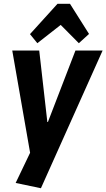

<svg xmlns="http://www.w3.org/2000/svg" viewBox="-20 -808 564 1018"><path d="M63 162 164 -49 144 27 45 -540H188L231 -161H234L380 -540H524L197 190ZM139 -627 285 -788H351L452 -628L398 -579L266 -712H348L178 -579Z"/></svg>

Font: Pathway Extreme Condensed
Style: Bold Italic
Weight: 700
Width: 3
Italic angle: -8°
Version: Version 1.001;gftools[0.9.26]